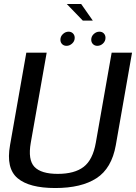

<svg xmlns="http://www.w3.org/2000/svg" viewBox="-20 -939 684 963"><path d="M257.1 4.1Q387.9 4.1 464 -45.2Q540.1 -94.5 560.8 -210.7L642.2 -674.7H540L460.6 -223.4Q445.5 -137.3 399.6 -102.1Q353.8 -66.9 269.7 -66.9Q186.2 -66.9 152.7 -102.2Q119.3 -137.6 134.4 -223.4L214.1 -674.7H112L30.3 -210.7Q9.6 -94.5 68.2 -45.2Q126.7 4.1 257.1 4.1ZM313.8 -709.1Q329.2 -709.1 342 -720.9Q354.7 -732.7 354.7 -749.3Q354.7 -762.7 346 -771.4Q337.3 -780.1 324.2 -780.1Q308.3 -780.1 295.7 -768.3Q283 -756.5 283 -739.8Q283 -726.5 291.5 -717.8Q300 -709.1 313.8 -709.1ZM468.1 -709.1Q484.2 -709.1 496.7 -720.9Q509.1 -732.7 509.1 -749.3Q509.1 -762.7 500.7 -771.4Q492.3 -780.1 478.5 -780.1Q462.9 -780.1 450.2 -768.3Q437.6 -756.5 437.6 -739.8Q437.6 -726.5 446.3 -717.8Q455 -709.1 468.1 -709.1ZM395.2 -835.8H445.4L387.1 -919H314.9Z"/></svg>

Font: Anybody Thin
Style: Italic
Weight: 100
Italic angle: -10°
Designer: Tyler Finck
Foundry: Etcetera Type Company
Version: Version 1.114;gftools[0.9.25]